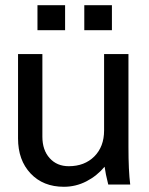

<svg xmlns="http://www.w3.org/2000/svg" viewBox="-20 -714 575 743"><path d="M483.9 0H398.9Q388.2 -42 384.8 -68.8Q355 -33.2 314.2 -12.2Q273.4 8.8 227.1 8.8Q147 8.8 98.4 -42.7Q49.8 -94.2 49.8 -178.2V-504.9H144V-185.1Q144 -133.3 172.1 -102.1Q200.2 -70.8 246.1 -70.8Q307.1 -70.8 345 -108.6Q382.8 -146.5 382.8 -209V-504.9H477.1V-145Q477.1 -53.2 483.9 0ZM231.9 -597.2H125V-693.8H231.9ZM413.1 -597.2H306.2V-693.8H413.1Z"/></svg>

Font: LT Superior Med
Style: Regular
Weight: 500
Designer: Daniel Lyons
Foundry: LyonsType
Version: Version 1.000